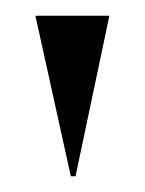

<svg xmlns="http://www.w3.org/2000/svg" viewBox="-20 -719 184 244"><path d="M25 -699H119L76 -495H70Z"/></svg>

Font: Moniqa Black Display
Style: Regular
Weight: 900
Designer: Rajesh Rajput
Foundry: Rajesh Rajput
Version: Version 1.000